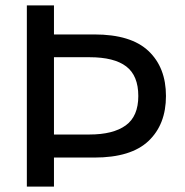

<svg xmlns="http://www.w3.org/2000/svg" viewBox="-20 -688 681 708"><path d="M79 0V-668H179V-561H328Q463 -561 527.5 -500Q592 -439 592 -334Q592 -229 527.5 -168Q463 -107 328 -107H179V0ZM179 -192H310Q397 -192 443.5 -225.5Q490 -259 490 -334Q490 -409 445.5 -443Q401 -477 310 -477H179Z"/></svg>

Font: Gantari Medium
Style: Regular
Weight: 500
Designer: Anugrah Pasau
Foundry: Lafontype
Version: Version 1.000; ttfautohint (v1.8.4.7-5d5b)